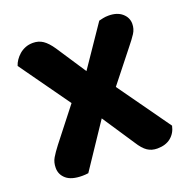

<svg xmlns="http://www.w3.org/2000/svg" viewBox="-114 -721 826 839"><g transform="rotate(-20 299.5 -302.0)"><path d="M295 -199 158 6Q151 7 144 7.5Q137 8 130 8Q80 8 56 -12.5Q32 -33 32 -64Q32 -90 43.5 -109.5Q55 -129 75 -155L194 -307L28 -540Q32 -553 40.5 -565.5Q49 -578 61 -588.5Q73 -599 89 -605.5Q105 -612 125 -612Q151 -612 171 -598.5Q191 -585 212 -554L303 -416L431 -604Q439 -606 450.5 -608.5Q462 -611 476 -611Q516 -611 539 -591Q562 -571 562 -542Q562 -518 549 -498Q536 -478 514 -451Q485 -415 457 -379Q429 -343 400 -307L573 -64Q566 -31 542 -11.5Q518 8 479 8Q453 8 433.5 -5Q414 -18 394 -50Z"/></g></svg>

Font: Baloo Bhaina 2
Style: Bold
Weight: 700
Designer: Yesha Goshar, Manish Minz, Shuchita Grover and Ek Type
Foundry: Ek Type
Version: Version 1.640;hotconv 1.0.111;makeotfexe 2.5.65597; ttfautoh